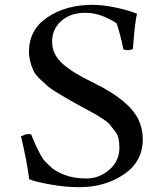

<svg xmlns="http://www.w3.org/2000/svg" viewBox="-20 -756 679 796"><path d="M463 -660Q396 -703 334 -703Q272 -703 234 -669Q196 -635 196 -583.5Q196 -532 237 -494Q278 -456 369 -412Q515 -341 554 -260Q572 -222 572 -179Q572 -86 493.5 -33Q415 20 309 20Q252 20 190 9Q128 -2 101 -13Q91 -91 67 -191Q85 -200 94.5 -200Q104 -200 109 -199Q137 -129 161 -93Q182 -71 198 -57.5Q214 -44 250.5 -30Q287 -16 339 -16Q391 -16 433 -52Q475 -88 475 -144Q475 -189 459 -209Q443 -229 435.5 -239Q428 -249 407 -262.5Q386 -276 378 -281Q370 -286 343.5 -300Q317 -314 296.5 -325.5Q276 -337 262 -345Q248 -353 219 -370.5Q190 -388 178 -398.5Q166 -409 147 -427Q128 -445 120 -460Q100 -503 100 -541Q100 -633 177 -684.5Q254 -736 363 -736Q408 -736 463 -724Q518 -712 548 -699Q539 -664 531 -553Q521 -548 510 -548Q499 -548 491 -552Q490 -564 479 -606.5Q468 -649 463 -660Z"/></svg>

Font: Rosarivo
Style: Regular
Weight: 400
Designer: Pablo Ugerman
Foundry: Pablo Ugerman
Version: Version 1.003